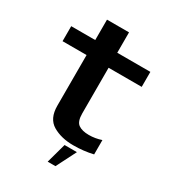

<svg xmlns="http://www.w3.org/2000/svg" viewBox="-211 -844 1014 1125"><g transform="rotate(30 296.0 -282.0)"><path d="M372.5 7.5Q442.5 7.5 506 -7.5V-104.5Q464.5 -90.5 421.5 -90.5Q376 -90.5 350.8 -108.2Q325.5 -126 325.5 -181V-489.5H549.5V-591H325.5V-729H176.5V-591H14V-489.5H176.5V-147Q176.5 -60 233.8 -26.2Q291 7.5 372.5 7.5ZM291.5 165.5H344L412 31.5H328.5Z"/></g></svg>

Font: Anybody SemiExpanded SemiBold
Style: Regular
Weight: 600
Width: 6
Designer: Tyler Finck
Foundry: Etcetera Type Company
Version: Version 1.113;gftools[0.9.25]